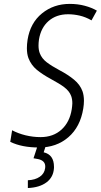

<svg xmlns="http://www.w3.org/2000/svg" viewBox="-20 -740 512 976"><path d="M399.4 -275.9Q406.7 -254.9 406.7 -227.5Q406.7 -209.5 403.3 -188.5Q388.2 -94.7 327.6 -42.5Q267.1 9.8 178.7 9.8Q90.8 9.8 32.2 -19V-19.5L41.5 -77.1V-78.1L42 -77.6Q72.3 -61.5 109.9 -52.2Q148.4 -43 186 -43Q251 -43 293 -81.5Q334.5 -119.6 344.7 -184.6Q347.2 -200.7 347.7 -214.8Q347.7 -235.8 341.8 -252Q332.5 -277.3 305.7 -297.4Q283.7 -314 236.8 -339.4Q196.3 -361.3 167 -385.3Q138.2 -409.2 124.5 -444.8Q116.7 -466.3 116.7 -495.1Q116.7 -514.6 120.1 -537.6Q133.8 -623.5 193.4 -671.9Q252.9 -720.2 334.5 -720.2Q375.5 -720.2 410.9 -710.7Q446.3 -701.2 472.2 -686V-685.5L445.3 -636.7V-636.2L444.8 -636.7Q416 -653.3 385.3 -660.6Q355 -667.5 326.7 -667.5H326.2Q266.6 -667.5 227.1 -633.3Q188 -599.1 178.2 -539.6Q175.8 -522.9 175.8 -508.8Q175.8 -486.3 182.1 -469.7Q192.4 -442.4 218 -423.1Q243.7 -403.8 281.2 -383.8Q326.7 -359.9 356.4 -335Q387.2 -309.6 399.4 -275.9ZM212.4 2 202.1 34.2Q254.4 46.4 254.4 107.9Q254.4 110.8 254.4 113.3Q252 160.2 216.6 186.8Q181.2 213.4 121.6 215.8V176.3Q158.7 174.8 182.4 158.4Q206.1 142.1 209.5 114.3Q210 110.4 210 106.4Q210 76.7 174.3 68.8L150.4 64.5L170.9 2Z"/></svg>

Font: MAUL Condensed Light Italic
Style: Light Italic
Weight: 300
Italic angle: -12°
Designer: MAUL
Version: Version 1.0; 2020; ttfautohint (v1.8.3)